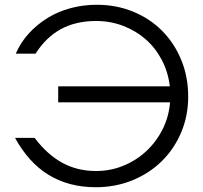

<svg xmlns="http://www.w3.org/2000/svg" viewBox="-20 -772 853 805"><path d="M43 -194Q71 -143 106 -104Q141 -65 183.5 -39Q226 -13 275.5 0Q325 13 381 13Q464 13 535 -16Q606 -45 658 -96Q710 -147 739.5 -216.5Q769 -286 769 -367Q769 -450 740 -520.5Q711 -591 660 -642.5Q609 -694 538.5 -723Q468 -752 386 -752Q329 -752 276.5 -738Q224 -724 180 -697Q136 -670 101.5 -632.5Q67 -595 46 -547H129Q173 -616 235.5 -650Q298 -684 383 -684Q443 -684 496.5 -663.5Q550 -643 591 -607Q632 -571 658.5 -520.5Q685 -470 692 -410H224V-343H693Q688 -282 661.5 -229.5Q635 -177 593 -138Q551 -99 497 -77Q443 -55 382 -55Q305 -55 242 -89Q179 -123 125 -194Z"/></svg>

Font: Involve
Style: Regular
Weight: 400
Designer: Stefan Peev
Foundry: Context Ltd.
Version: Version 1.001